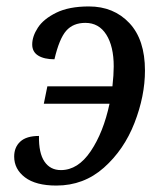

<svg xmlns="http://www.w3.org/2000/svg" viewBox="-20 -566 498 596"><path d="M24 -80Q24 -109 43 -126.5Q62 -144 101 -144Q100 -91 118 -64.5Q136 -38 169 -38Q222 -38 261.5 -96.5Q301 -155 320 -244H116L127 -298H329Q333 -334 333 -360Q333 -422 310 -458.5Q287 -495 245 -495Q207 -495 185.5 -470.5Q164 -446 149 -382Q117 -382 98.5 -393.5Q80 -405 80 -428Q80 -453 97.5 -480Q115 -507 154.5 -526.5Q194 -546 256 -546Q333 -546 381.5 -494.5Q430 -443 430 -347Q430 -268 397.5 -184.5Q365 -101 302.5 -45.5Q240 10 155 10Q91 10 57.5 -15.5Q24 -41 24 -80Z"/></svg>

Font: Noto Serif Narrow
Style: Italic
Weight: 400
Width: 4
Italic angle: -12°
Designer: Monotype Design Team
Foundry: Monotype Imaging Inc.
Version: Version 1.001